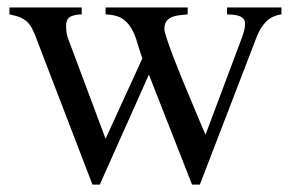

<svg xmlns="http://www.w3.org/2000/svg" viewBox="-20 -480 782 515"><path d="M734.9 -441.4Q710 -438 694.3 -422.4Q678.7 -406.7 669.4 -383.3L516.1 15.1H495.1L379.4 -279.8L247.6 15.1H228L79.1 -372.6Q73.2 -388.7 67.6 -400.4Q62 -412.1 54 -420.2Q45.9 -428.2 34.7 -433.1Q23.4 -438 5.4 -441.4V-460H199.2V-441.4Q182.6 -441.4 169.9 -435.8Q157.2 -430.2 157.2 -409.2Q157.2 -399.9 158.9 -390.4Q160.6 -380.9 164.1 -372.6L263.2 -107.9L361.8 -323.2Q353.5 -347.2 347.4 -368.2Q341.3 -389.2 331.5 -405.3Q321.8 -421.4 306.6 -430.9Q291.5 -440.4 263.2 -441.4V-460H483.4V-441.4Q472.2 -440.4 461.2 -439.2Q450.2 -438 441.2 -434.3Q432.1 -430.7 426.5 -423.1Q420.9 -415.5 420.9 -401.4Q420.9 -396 427.7 -375.2Q434.6 -354.5 445.3 -326.2L469.7 -265.1L495.6 -203.1L517.6 -150.4L531.2 -118.7L626.5 -372.6Q630.9 -383.3 634 -394.3Q637.2 -405.3 637.2 -416.5Q637.2 -425.3 632.3 -430.4Q627.4 -435.5 619.6 -437.7Q611.8 -439.9 603.5 -440.7Q595.2 -441.4 588.9 -441.4V-460H734.9Z"/></svg>

Font: Simplified Naskh
Style: Regular
Weight: 400
Designer: SIL International
Foundry: Arabeyes
Version: 1.02_alpha